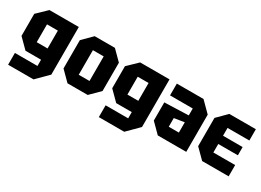

<svg xmlns="http://www.w3.org/2000/svg" viewBox="-26 -1198 2682 1976"><g transform="rotate(30 1315.0 -210.0)"><path d="M65 140V0H333V-74H148L36 -186V-448L152 -560H501V6L367 140ZM204 -420V-208H333V-420Z M578 -112V-448L690 -560H930L1042 -448V-112L930 0H690ZM746 -134H874V-426H746Z M1143 140V0H1411V-74H1226L1114 -186V-448L1230 -560H1579V6L1445 140ZM1282 -420V-208H1411V-420Z M1651 -112V-328L1936 -338V-420H1666V-560H1983L2101 -442V0H1763ZM1816 -237V-134H1936V-256Z M2290 0 2178 -112V-448L2290 -560H2605V-426H2346V-333H2579V-235H2346V-134H2605V0Z"/></g></svg>

Font: Tektur SemiCondensed
Style: Bold
Weight: 700
Width: 4
Designer: Adam Jagosz
Foundry: Adam Jagosz
Version: Version 1.005;gftools[0.9.30]